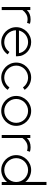

<svg xmlns="http://www.w3.org/2000/svg" viewBox="1176 -1972 790 3183"><g transform="rotate(90 1571.5 -381.0)"><path d="M97 -488H147V-430Q203 -493 302 -493Q340 -493 375 -482L360 -434Q330 -443 301 -443Q252 -443 212 -418.5Q172 -394 147 -357V-14H97Z M679 -6Q628 -6 583 -25.5Q538 -45 504 -79Q470 -113 450.5 -158Q431 -203 431 -254Q431 -305 450.5 -350Q470 -395 504 -429Q538 -463 583 -482.5Q628 -502 679 -502Q726 -502 768.5 -484.5Q811 -467 843 -436.5Q875 -406 894 -364.5Q913 -323 913 -275L914 -250H482Q483 -210 498.5 -174.5Q514 -139 540.5 -112.5Q567 -86 603 -71Q639 -56 679 -56Q728 -56 771 -78.5Q814 -101 841 -142L882 -113Q848 -62 794.5 -34Q741 -6 679 -6ZM861 -300Q856 -334 839.5 -361.5Q823 -389 798.5 -409Q774 -429 743.5 -440Q713 -451 679 -451Q645 -451 613.5 -440Q582 -429 556.5 -409Q531 -389 513 -361Q495 -333 487 -300Z M1266 -6Q1215 -6 1170 -25.5Q1125 -45 1091 -79Q1057 -113 1037.5 -158Q1018 -203 1018 -254Q1018 -305 1037.5 -350Q1057 -395 1091 -429Q1125 -463 1170 -482.5Q1215 -502 1266 -502Q1327 -502 1381 -473.5Q1435 -445 1470 -394L1429 -366Q1401 -406 1358 -428.5Q1315 -451 1266 -451Q1225 -451 1189 -435.5Q1153 -420 1126 -393.5Q1099 -367 1083.5 -331Q1068 -295 1068 -254Q1068 -213 1083.5 -177Q1099 -141 1126 -114Q1153 -87 1189 -71.5Q1225 -56 1266 -56Q1315 -56 1358 -78.5Q1401 -101 1429 -142L1470 -113Q1435 -62 1381 -34Q1327 -6 1266 -6Z M1915 -25.5Q1870 -6 1819 -6Q1768 -6 1723 -25.5Q1678 -45 1644 -79Q1610 -113 1590.5 -158Q1571 -203 1571 -254Q1571 -305 1590.5 -350Q1610 -395 1644 -429Q1678 -463 1723 -482.5Q1768 -502 1819 -502Q1870 -502 1915 -482.5Q1960 -463 1994 -429Q2028 -395 2047.5 -350Q2067 -305 2067 -254Q2067 -203 2047.5 -158Q2028 -113 1994 -79Q1960 -45 1915 -25.5ZM1896 -435.5Q1860 -451 1819 -451Q1778 -451 1742 -435.5Q1706 -420 1679 -393.5Q1652 -367 1636.5 -331Q1621 -295 1621 -254Q1621 -213 1636.5 -177Q1652 -141 1679 -114Q1706 -87 1742 -71.5Q1778 -56 1819 -56Q1860 -56 1896 -71.5Q1932 -87 1959 -114Q1986 -141 2001.5 -177Q2017 -213 2017 -254Q2017 -295 2001.5 -331Q1986 -367 1959 -393.5Q1932 -420 1896 -435.5Z M2218 -488H2268V-430Q2324 -493 2423 -493Q2461 -493 2496 -482L2481 -434Q2451 -443 2422 -443Q2373 -443 2333 -418.5Q2293 -394 2268 -357V-14H2218Z M2800 -6Q2749 -6 2704 -25.5Q2659 -45 2625 -79Q2591 -113 2571.5 -158Q2552 -203 2552 -254Q2552 -305 2571.5 -350Q2591 -395 2625 -429Q2659 -463 2704 -482.5Q2749 -502 2800 -502Q2827 -502 2855 -495.5Q2883 -489 2909.5 -476Q2936 -463 2959 -445Q2982 -427 2997 -404V-756H3048V-14H2998L2997 -104Q2982 -81 2959 -63Q2936 -45 2909.5 -32Q2883 -19 2855 -12.5Q2827 -6 2800 -6ZM2877 -435.5Q2841 -451 2800 -451Q2759 -451 2723 -435.5Q2687 -420 2660 -393.5Q2633 -367 2617.5 -331Q2602 -295 2602 -254Q2602 -213 2617.5 -177Q2633 -141 2660 -114Q2687 -87 2723 -71.5Q2759 -56 2800 -56Q2841 -56 2877 -71.5Q2913 -87 2940 -114Q2967 -141 2982.5 -177Q2998 -213 2998 -254Q2998 -295 2982.5 -331Q2967 -367 2940 -393.5Q2913 -420 2877 -435.5Z"/></g></svg>

Font: Leon Sans
Style: Light
Weight: 300
Designer: Jongmin Kim
Version: Version 1.2